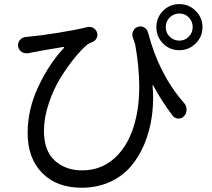

<svg xmlns="http://www.w3.org/2000/svg" viewBox="-20 -838 1017 919"><path d="M615.2 -660.2Q613.3 -666 613.3 -672.9Q613.3 -681.6 618.2 -690.4Q625 -705.1 641.6 -710Q656.2 -714.8 670.4 -706.5Q684.6 -698.2 688.5 -682.6Q740.2 -482.4 861.3 -344.7Q873 -331.1 873 -312.5Q873 -294.9 861.3 -282.2Q850.6 -270.5 835 -270.5Q834 -270.5 833 -270.5Q815.4 -271.5 805.7 -285.2Q754.9 -351.6 712.9 -429.7Q712.9 -430.7 711.4 -430.2Q710 -429.7 710 -428.7Q712.9 -400.4 712.9 -372.1Q712.9 -327.1 707 -282.2Q697.3 -211.9 671.4 -149.4Q645.5 -86.9 605 -40Q564.5 6.8 504.4 33.7Q444.3 60.5 370.1 60.5Q251 60.5 181.6 -10.3Q112.3 -81.1 112.3 -201.2Q112.3 -315.4 164.1 -424.8Q215.8 -534.2 286.1 -608.4Q287.1 -610.4 286.1 -611.8Q285.2 -613.3 283.2 -613.3Q169.9 -594.7 127.9 -585.9Q122.1 -585 114.3 -583Q110.4 -583 106.4 -583Q93.8 -583 83 -589.8Q69.3 -599.6 66.4 -617.2Q66.4 -620.1 66.4 -623Q66.4 -635.7 75.2 -646.5Q85.9 -659.2 103.5 -661.1Q108.4 -661.1 114.3 -662.1Q170.9 -667 256.3 -680.7Q341.8 -694.3 396.5 -708Q412.1 -711.9 425.8 -704.6Q439.5 -697.3 444.3 -682.6Q449.2 -668 441.9 -654.3Q434.6 -640.6 419.9 -635.7Q414.1 -633.8 409.2 -631.8Q404.3 -628.9 398.4 -625Q372.1 -603.5 338.4 -562.5Q304.7 -521.5 270.5 -466.8Q236.3 -412.1 213.4 -343.3Q190.4 -274.4 190.4 -211.9Q190.4 -116.2 242.2 -69.3Q293.9 -22.5 373 -22.5Q475.6 -22.5 545.4 -97.7Q615.2 -172.9 637.7 -307.6Q646.5 -361.3 646.5 -423.8Q646.5 -515.6 627 -626Q621.1 -642.6 615.2 -660.2ZM838.9 -643.6Q865.2 -643.6 883.8 -662.6Q902.3 -681.6 902.3 -708.5Q902.3 -735.4 883.8 -754.4Q865.2 -773.4 838.9 -773.4Q811.5 -773.4 792.5 -754.4Q773.4 -735.4 773.4 -708Q773.4 -680.7 792.5 -662.1Q811.5 -643.6 838.9 -643.6ZM838.9 -818.4Q883.8 -818.4 916.5 -786.1Q949.2 -753.9 949.2 -708Q949.2 -662.1 916.5 -629.9Q883.8 -597.7 838.9 -597.7Q792 -597.7 760.3 -629.9Q728.5 -662.1 728.5 -708Q728.5 -753.9 760.3 -786.1Q792 -818.4 838.9 -818.4Z"/></svg>

Font: Gen Jyuu Gothic P Regular
Style: Regular
Weight: 400
Designer: [Source Han Sans]
Ryoko NISHIZUKA  (kana & ideographs); Paul D. Hunt (Latin, Greek & Cyrillic); Wenlong ZHANG  (bopomofo
Version: Version 1.002.20150607